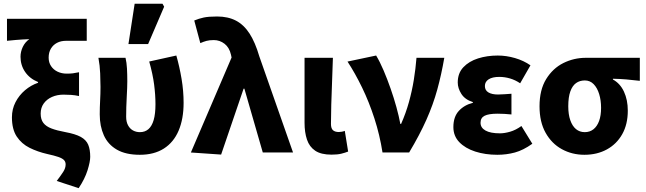

<svg xmlns="http://www.w3.org/2000/svg" viewBox="-20 -799 3384 1006"><path d="M392.1 186.9 277.2 149.2Q298.9 120.6 311.4 101.2Q323.9 81.8 323.9 62.5Q323.9 48.9 315.5 39.9Q307.2 30.9 286.3 23.5Q265.5 16.2 227.9 8Q176.9 -3.6 134.9 -24.6Q93 -45.5 67.7 -83.6Q42.5 -121.8 42.5 -184.4Q42.5 -227.3 61.2 -263.5Q79.9 -299.8 111 -326.2Q142.2 -352.6 179.4 -365.3V-369.3Q136 -386.8 111.8 -421.9Q87.5 -457 87.5 -501.9Q87.5 -527.8 99.3 -553Q111.2 -578.1 133.6 -593.8Q114.7 -593 98.2 -592.2Q81.6 -591.4 62.7 -589.6Q43.8 -587.9 16.6 -585.2V-700.6H434.5V-585.2H325.8Q298.9 -585.2 278.5 -574.4Q258.1 -563.6 246.5 -543.9Q234.9 -524.1 234.9 -496.9Q234.9 -471.7 247.5 -452.7Q260.2 -433.7 281.7 -423.4Q303.3 -413.2 329.6 -413.2Q349.2 -413.2 362.3 -414.9Q375.3 -416.7 394.1 -420.5V-295.8Q371.6 -300.5 352.4 -301.8Q333.2 -303.1 312.7 -303.1Q279.6 -303.1 252.4 -291.1Q225.3 -279.1 209.2 -256.9Q193.1 -234.6 193.1 -204.1Q193.1 -173.1 207.2 -154.9Q221.2 -136.6 249.8 -125.8Q278.3 -115 321.7 -107Q374.7 -97.3 403.2 -81.7Q431.6 -66 442.2 -40.7Q452.7 -15.5 452.7 22.6Q452.7 48.2 438.6 93.4Q424.4 138.6 392.1 186.9Z M712.8 12Q638.9 12 592.4 -14.9Q545.8 -41.8 524.2 -89.8Q502.6 -137.9 502.6 -199.6Q502.6 -236.2 504.6 -272Q506.6 -307.7 506.6 -343.5Q506.6 -373.3 504.9 -414.3Q503.2 -455.2 495.7 -496.1H637.7Q643.6 -471.1 645.3 -439.9Q647 -408.6 647 -373.6Q647 -342.8 644 -289.8Q641 -236.8 641 -187.4Q641 -160.9 650.7 -142.8Q660.3 -124.7 676.5 -115.7Q692.8 -106.6 713.1 -106.6Q739.5 -106.6 757.6 -122.2Q775.7 -137.8 785.2 -170.1Q794.6 -202.3 794.6 -253.1Q794.6 -301.1 787.6 -355.5Q780.6 -409.9 761.8 -476.7L903.9 -508.1Q920.8 -448.7 931.4 -385.5Q942 -322.4 942 -260.3Q942 -176 916 -114.7Q890 -53.4 838.7 -20.7Q787.5 12 712.8 12ZM653 -568.2 685.5 -779.4H831.5L840.1 -763.9L756.1 -568.2Z M1138.6 10.9 980.1 0 1193.4 -497.6 1190.3 -512.1Q1181.7 -550.2 1156.6 -569.6Q1131.5 -589 1100.4 -589Q1077.5 -589 1061.9 -584.8Q1046.4 -580.6 1029.6 -573L997.8 -691.6Q1022.2 -701.8 1047.6 -707.2Q1073 -712.6 1117.3 -712.6Q1174.7 -712.6 1216.3 -690.9Q1257.9 -669.2 1287.7 -622.9Q1317.4 -576.6 1338.6 -503.9L1515.4 0H1356.9L1260.4 -334.4H1256.4Z M1717 11.3Q1662.1 11.3 1631.6 -9.3Q1601 -29.9 1588.4 -67.6Q1575.7 -105.4 1575.7 -155.9V-496.1H1724.3Q1722.5 -438.1 1720 -373.5Q1717.4 -308.8 1715.7 -250.1Q1714.1 -191.3 1714.1 -149.9Q1714.1 -126.2 1724.6 -116.8Q1735 -107.3 1755.3 -107.3Q1761.5 -107.3 1770.3 -108.8Q1779.2 -110.3 1786.6 -113.3L1804.1 -4.9Q1788.1 1.4 1768.3 6.3Q1748.6 11.3 1717 11.3Z M1984.2 0Q1969.8 -91.9 1941.8 -178.4Q1913.8 -264.8 1877.2 -340.3Q1840.5 -415.8 1800.8 -476.4L1950.8 -508.1Q1970.7 -475 1990 -429.8Q2009.2 -384.6 2026.5 -335.1Q2043.9 -285.5 2057.1 -237.5Q2070.3 -189.5 2077.6 -149.8H2081.6Q2106.5 -206.1 2122.6 -264Q2138.7 -321.9 2148.2 -380.4Q2157.7 -439 2162.2 -496.1H2307.9Q2292.8 -408.4 2271.2 -329.8Q2249.6 -251.2 2214.1 -171.4Q2178.6 -91.7 2123.7 0Z M2585.8 12Q2522.7 12 2470.1 -4.9Q2417.6 -21.9 2386.5 -54.2Q2355.5 -86.4 2355.5 -133.1Q2355.5 -187.1 2384.2 -218.1Q2412.8 -249.1 2457.5 -260.2V-264.2Q2416.4 -277.1 2397.4 -306.9Q2378.4 -336.7 2378.4 -366.9Q2378.4 -415.7 2407.9 -446.8Q2437.3 -477.9 2484.9 -493Q2532.5 -508 2587.8 -508Q2632.8 -508 2678.3 -494.8Q2723.8 -481.6 2759.4 -456.7L2705.4 -362.6Q2680 -379.8 2652.4 -387.9Q2624.7 -396.1 2596.1 -396.1Q2560 -396.1 2540.3 -383.4Q2520.6 -370.7 2520.6 -348.4Q2520.6 -325.9 2538.9 -314.9Q2557.2 -303.8 2589.4 -303.8Q2605.5 -303.8 2623.9 -305.3Q2642.4 -306.8 2659.8 -307.8V-199.3Q2642 -201.3 2622.8 -202.3Q2603.7 -203.3 2586.7 -203.3Q2540.7 -203.3 2519.2 -192.5Q2497.8 -181.7 2497.8 -155.8Q2497.8 -129.6 2523.8 -115Q2549.8 -100.4 2599.6 -100.4Q2623.6 -100.4 2653.2 -109Q2682.8 -117.6 2712 -138.8L2769.2 -45.8Q2721.5 -11.8 2677.6 0.1Q2633.6 12 2585.8 12Z M3042.2 12Q2977.5 12 2924 -17.3Q2870.5 -46.6 2838.7 -103.3Q2806.9 -159.9 2806.9 -242.2Q2806.9 -328.1 2841.6 -384.5Q2876.4 -441 2931.6 -468.6Q2986.9 -496.1 3049.1 -496.1H3332.4V-375.5Q3292.1 -380.1 3261.1 -382.9Q3230.2 -385.6 3191.5 -386.4V-382.4Q3229.3 -361.9 3249.3 -318.8Q3269.4 -275.7 3269.4 -219.2Q3269.4 -147.6 3240.2 -95.9Q3211.1 -44.2 3159.8 -16.1Q3108.5 12 3042.2 12ZM3043.8 -106.6Q3070.4 -106.6 3089.5 -121.7Q3108.5 -136.7 3119 -165.1Q3129.4 -193.5 3129.4 -234Q3129.4 -273.5 3119.4 -306.1Q3109.4 -338.7 3090.5 -358.1Q3071.6 -377.5 3044.2 -377.5Q3017.6 -377.5 2998.3 -363.7Q2979 -349.9 2968.3 -320Q2957.5 -290.2 2957.5 -242.2Q2957.5 -199.3 2968.2 -168.8Q2978.8 -138.4 2998 -122.5Q3017.3 -106.6 3043.8 -106.6Z"/></svg>

Font: Source Sans 3
Style: Regular
Weight: 200
Designer: Paul D. Hunt
Foundry: Adobe
Version: Version 3.046;hotconv 1.0.118;makeotfexe 2.5.65603